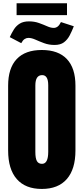

<svg xmlns="http://www.w3.org/2000/svg" viewBox="-20 -1182 526 1209"><path d="M243.2 7.8Q140.1 7.8 85.7 -54.4Q31.2 -116.7 31.2 -234.4V-642.6Q31.2 -752.9 85.2 -810.1Q139.2 -867.2 243.2 -867.2Q347.2 -867.2 401.1 -810.1Q455.1 -752.9 455.1 -642.6V-234.4Q455.1 -116.7 400.6 -54.4Q346.2 7.8 243.2 7.8ZM244.6 -150.4Q283.7 -150.4 283.7 -226.1V-645.5Q283.7 -709 245.6 -709Q202.6 -709 202.6 -644V-225.1Q202.6 -185.1 212.4 -167.7Q222.2 -150.4 244.6 -150.4ZM323.7 -898.9Q287.6 -898.9 257.6 -910.2Q227.5 -921.4 203.1 -932.4Q178.7 -943.4 158.7 -943.4Q146 -943.4 134.8 -936Q123.5 -928.7 113.8 -910.2L41.5 -948.2Q53.7 -975.1 68.1 -997.6Q82.5 -1020 105 -1033.7Q127.4 -1047.4 162.1 -1047.4Q196.8 -1047.4 225.3 -1037.1Q253.9 -1026.9 276.9 -1016.6Q299.8 -1006.3 318.4 -1006.3Q331.5 -1006.3 342.8 -1014.6Q354 -1022.9 363.8 -1043L444.8 -1016.6Q433.1 -986.3 418.9 -959.2Q404.8 -932.1 382.6 -915.5Q360.4 -898.9 323.7 -898.9ZM84.5 -1086.9V-1161.6H401.9V-1086.9Z"/></svg>

Font: Anton SC
Style: Regular
Weight: 400
Designer: Vernon Adams
Foundry: Vernon Adams
Version: Version 2.116; ttfautohint (v1.8.4.7-5d5b)